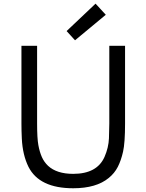

<svg xmlns="http://www.w3.org/2000/svg" viewBox="-20 -1006 790 1036"><path d="M95.7 -758.8H180.2V-339.8Q180.2 -259.8 187 -222.9Q193.8 -186 205.8 -158.9Q217.8 -131.8 239.3 -111.3Q286.1 -67.9 375 -67.9Q503.4 -67.9 543.9 -159.2Q565.9 -209.5 567.9 -259.8Q569.8 -310.1 569.8 -339.8V-758.8H654.8V-339.8Q654.8 -234.9 644 -187.5Q633.3 -140.1 615.7 -105.7Q598.1 -71.3 566.9 -45.9Q499.5 9.8 375 9.8Q192.4 9.8 133.8 -105.5Q102.1 -169.4 97.7 -258.8Q95.7 -300.3 95.7 -339.8ZM384.8 -788.6 339.4 -838.4 495.6 -986.3 550.8 -926.3Z"/></svg>

Font: Duru Sans
Style: Regular
Weight: 400
Designer: Onur Yazõcõgil
Foundry: Onur Yazõcõgil
Version: Version 1.002